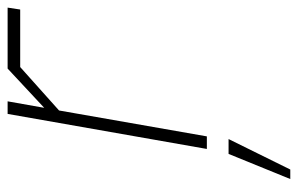

<svg xmlns="http://www.w3.org/2000/svg" viewBox="-159 -404 782 504"><g transform="rotate(-90 232.0 -152.0)"><path d="M93 0 185 -523H218L201 -427L304 -523H464L459 -490H308L194 -388L126 0ZM14 219 80 57H119L39 219Z"/></g></svg>

Font: Tomorrow ExtraLight
Style: Italic
Weight: 275
Italic angle: -10°
Designer: Tony de Marco, Monica Rizzolli
Foundry: Just in Type
Version: Version 2.002